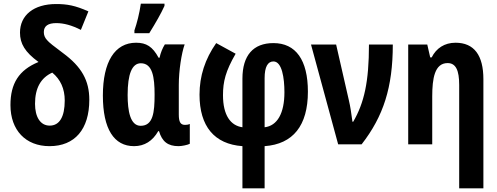

<svg xmlns="http://www.w3.org/2000/svg" viewBox="-20 -787 2708 1047"><path d="M250 10C388 10 467 -82 467 -243C467 -348 425 -423 323 -498C276 -533 246 -556 236 -569C224 -582 219 -596 219 -612C219 -645 242 -661 287 -661C328 -661 372 -649 421 -624L462 -725C390 -757 346 -765 286 -765C164 -765 89 -704 89 -609C89 -549 116 -503 190 -449C83 -405 37 -332 37 -214C37 -77 120 10 250 10ZM251 -102C200 -102 171 -149 171 -221C171 -307 203 -363 265 -391C310 -354 333 -303 333 -239C333 -149 304 -102 251 -102Z M713 -606H794C830 -664 858 -713 877 -755V-767H748C740 -712 727 -662 713 -621ZM711 10C768 10 812 -18 843 -72H847C864 -15 895 10 954 10C972 10 1005 3 1015 -3V-111C1006 -107 997 -106 989 -106C964 -106 955 -122 955 -163V-324C955 -402 970 -498 987 -545H879C866 -524 856 -500 850 -472H845C812 -533 778 -554 722 -554C606 -554 541 -450 541 -266C541 -83 602 10 711 10ZM747 -101C690 -101 676 -183 676 -269C676 -384 700 -442 748 -442C812 -442 823 -366 823 -271C823 -174 815 -101 747 -101Z M1302 240H1423V10C1578 -1 1659 -102 1659 -287C1659 -460 1593 -552 1471 -552C1361 -552 1302 -485 1302 -358V-93C1237 -102 1196 -159 1196 -268C1196 -342 1210 -399 1265 -494L1159 -552C1098 -465 1068 -372 1068 -271C1068 -98 1149 -1 1302 10ZM1423 -93V-361C1423 -422 1440 -452 1471 -452C1518 -452 1531 -361 1531 -284C1531 -169 1492 -101 1423 -93Z M1824 0H1952C2071 -153 2122 -311 2122 -544H1992C1992 -341 1966 -226 1906 -123H1902C1895 -174 1891 -204 1882 -242L1813 -544H1676Z M2484 240H2616V-355C2616 -485 2566 -554 2464 -554C2404 -554 2359 -524 2334 -474H2326L2310 -544H2206V0H2337V-261C2337 -359 2350 -443 2421 -443C2466 -443 2484 -403 2484 -324Z"/></svg>

Font: Kathrein 77 Bold Condensed
Style: Regular
Weight: 700
Width: 3
Designer: Lazydogs Typefoundry, based on Open Sans by Ascender Corporation
Foundry: Lazydogs Typefoundry
Version: Version 1.003;PS 001.003;hotconv 1.0.88;makeotf.lib2.5.64775